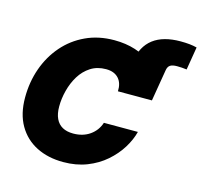

<svg xmlns="http://www.w3.org/2000/svg" viewBox="-117 -957 1149 1095"><g transform="rotate(15 457.0 -410.0)"><path d="M551.8 -460.9 583 -648.4Q597.7 -738.8 656.2 -783.7Q714.8 -828.6 817.9 -828.6Q845.7 -828.6 869.9 -826.2Q894 -823.7 914.1 -818.4L891.6 -682.6Q877.4 -684.6 863.5 -685.5Q849.6 -686.5 834.5 -686.5Q807.1 -686.5 793.9 -677.7Q780.8 -668.9 777.3 -647.5L746.1 -460.9ZM347.7 9.8Q257.8 9.8 189.2 -24.9Q120.6 -59.6 81.8 -126.5Q43 -193.4 43 -290Q43 -381.3 71.5 -462.2Q100.1 -543 153.8 -605Q207.5 -667 283 -702.1Q358.4 -737.3 451.2 -737.3Q519.5 -737.3 575.7 -719.2Q631.8 -701.2 671.4 -666Q710.9 -630.9 730.5 -579.3Q750 -527.8 746.1 -460.9H545.4Q546.4 -484.9 540.8 -503.9Q535.2 -522.9 522.9 -536.6Q510.7 -550.3 492.2 -557.9Q473.6 -565.4 448.2 -565.4Q396 -565.4 357.4 -540.5Q318.8 -515.6 293.9 -474.9Q269 -434.1 256.6 -385.7Q244.1 -337.4 244.1 -291Q244.1 -248 257.6 -219.5Q271 -190.9 296.9 -176.5Q322.8 -162.1 360.8 -162.1Q389.6 -162.1 414.3 -169.4Q439 -176.8 458.7 -190.7Q478.5 -204.6 492.7 -223.6Q506.8 -242.7 514.6 -266.6H715.3Q703.1 -218.3 672.9 -169.4Q642.6 -120.6 595.9 -79.8Q549.3 -39.1 486.8 -14.6Q424.3 9.8 347.7 9.8Z"/></g></svg>

Font: Inter 16pt Black
Style: Italic
Weight: 900
Italic angle: -9.3988°
Version: Version 4.001;git-66647c0bb